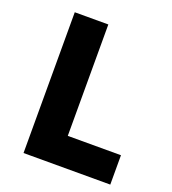

<svg xmlns="http://www.w3.org/2000/svg" viewBox="-125 -766 771 860"><g transform="rotate(20 261.0 -335.5)"><path d="M244.5 -671V-140H498V0H84.5V-671Z"/></g></svg>

Font: Karla ExtraBold
Style: Regular
Weight: 800
Designer: Jonathan Pinhorn
Version: Version 2.001